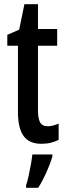

<svg xmlns="http://www.w3.org/2000/svg" viewBox="-20 -679 316 920"><path d="M209 -74Q222 -74 235 -77.5Q248 -81 261 -86V-9Q244 0 223.5 5Q203 10 178 10Q120 10 93 -27.5Q66 -65 66 -142V-460H15V-512L72 -537L97 -659H162V-540H254V-460H162V-150Q162 -112 172 -93Q182 -74 209 -74ZM231 71Q220 108 201.5 149Q183 190 163 221H105V209Q111 192 117 164.5Q123 137 128 109Q133 81 135 61H231Z"/></svg>

Font: Noto Sans Thai Looped ExtraCondensed Medium
Style: Regular
Weight: 500
Width: 2
Designer: Sasikarn Vongin, Ben Mitchell
Foundry: The Fontpad Ltd
Version: Version 1.001; ttfautohint (v1.8.4.7-5d5b)